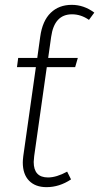

<svg xmlns="http://www.w3.org/2000/svg" viewBox="-20 -761 409 792"><path d="M179 -524V-522H301L290 -484H173L121 -117Q119 -99 119 -93Q119 -29 178 -29Q213 -29 257 -53L273 -21Q225 11 172 11Q126 11 100 -15.5Q74 -42 74 -91Q74 -99 76 -117L128 -484H50L55 -522H134V-524L146 -610Q155 -675 189 -708Q223 -741 276 -741Q326 -741 369 -709L347 -679Q314 -702 277 -702Q204 -702 191 -609Z"/></svg>

Font: Fira Sans Condensed ExtraLight
Style: Italic
Weight: 275
Width: 3
Italic angle: -8°
Designer: Carrois Corporate & Edenspiekermann AG
Foundry: Carrois Corporate GbR & Edenspiekermann AG
Version: Version 4.203